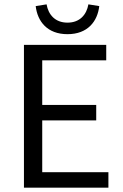

<svg xmlns="http://www.w3.org/2000/svg" viewBox="-20 -862 567 882"><path d="M90 0H478V-71H174V-309H422V-380H174V-585H468V-656H90ZM290 -705C383 -705 428 -764 436 -834L386 -842C378 -795 347 -758 290 -758C233 -758 202 -795 194 -842L144 -834C152 -764 197 -705 290 -705Z"/></svg>

Font: DAIFUKU Sans
Style: Regular
Weight: 400
Designer: Original font ‘Source Han Sans JP’ : Paul D. Hunt
Foundry: Daifuku
Version: Version 1.000